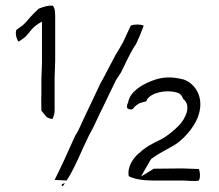

<svg xmlns="http://www.w3.org/2000/svg" viewBox="-20 -666 761 668"><path d="M37 -562C32 -549 38 -528 45 -521L62 -533C68 -537 73 -543 79 -550L88 -561C96 -571 105 -578 116 -585L126 -591V-446C126 -428 124 -408 124 -390V-338C123 -319 124 -300 124 -281L141 -260C145 -257 152 -253 162 -252C166 -258 170 -270 170 -282V-396C170 -416 172 -434 172 -454V-600C172 -622 172 -636 164 -646C147 -648 131 -642 115 -636C104 -626 93 -615 83 -604L74 -593C69 -588 65 -583 59 -578ZM83 -598ZM170 -40 212 -38C243 -86 264 -144 291 -198C307 -224 325 -269 341 -299C356 -330 369 -358 384 -388L401 -414C418 -447 432 -482 454 -514C463 -533 472 -555 480 -577C468 -582 448 -582 435 -577L408 -519C400 -504 390 -488 381 -473L339 -393C336 -388 333 -383 330 -377C307 -327 281 -275 257 -222C249 -203 245 -202 238 -186C216 -136 194 -88 170 -40ZM197 -26C194 -25 194 -18 198 -18C200 -21 204 -25 206 -29ZM381 -473ZM422 -291C423 -288 432 -283 440 -286C444 -287 444 -289 446 -292C451 -297 460 -306 472 -309C478 -310 484 -313 490 -314V-316C502 -346 567 -356 601 -342H602C610 -337 614 -331 617 -322C649 -298 623 -250 602 -229C586 -213 566 -195 540 -181C511 -167 485 -154 463 -132H462C443 -115 422 -85 428 -53C447 -43 478 -38 509 -38H612C633 -38 657 -34 672 -38C678 -49 676 -68 672 -78C654 -78 632 -80 614 -80L515 -79L471 -52L483 -74C488 -83 494 -92 499 -101C501 -106 505 -112 508 -115H509C540 -138 571 -150 597 -168C629 -192 663 -233 673 -273C686 -323 666 -362 635 -382H634C625 -389 614 -391 597 -394C563 -400 534 -395 509 -385C472 -371 433 -347 426 -311V-309C424 -306 423 -304 422 -300Z"/></svg>

Font: SolarCharger
Style: 350
Weight: 300
Designer: Mew Too
Foundry: Cannot Into Space Fonts/KineticPlasma Fonts
Version: Version 1.100